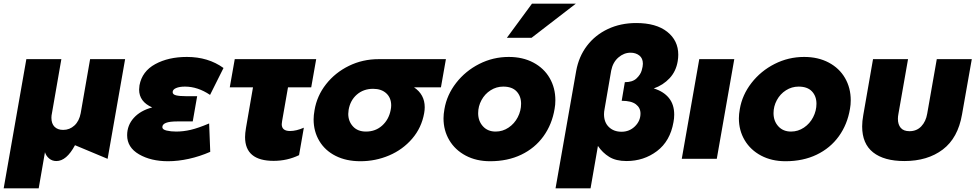

<svg xmlns="http://www.w3.org/2000/svg" viewBox="-48 -862 5294 1042"><path d="M-28 160 95 -541H285L234 -248Q231 -235 231 -223Q231 -191 248 -174Q265 -157 295 -157Q330 -157 356 -181Q382 -205 390 -248L441 -541H631L536 0L359 -74Q313 12 258 12Q235 12 218.5 -2Q202 -16 196 -36L162 160Z M908 -148Q947 -148 987.5 -157.5Q1028 -167 1087 -192L1093 -38Q1036 -13 977 0Q918 13 864 13Q771 13 706.5 -24.5Q642 -62 642 -128Q642 -182 678 -222Q714 -262 778 -279Q707 -310 707 -376Q707 -383 709 -399Q723 -475 794.5 -514Q866 -553 966 -553Q1082 -553 1165 -493L1092 -347Q1025 -392 956 -392Q926 -392 907.5 -384Q889 -376 889 -362Q889 -349 908 -344.5Q927 -340 961 -340H1022L998 -203H913Q833 -203 833 -172Q833 -159 856 -153.5Q879 -148 908 -148Z M1668 -541 1641 -388H1515L1483 -205Q1481 -193 1481 -188Q1481 -151 1526 -151Q1560 -151 1601 -169L1575 -20Q1511 11 1437 11Q1282 11 1282 -118Q1282 -138 1287 -168L1325 -388H1199L1226 -541Z M2257 -280Q2257 -265 2254 -248Q2240 -169 2189 -109.5Q2138 -50 2064 -18.5Q1990 13 1908 13Q1831 13 1773.5 -16Q1716 -45 1685 -97Q1654 -149 1654 -214Q1654 -236 1659 -264Q1672 -342 1721.5 -405Q1771 -468 1845.5 -504.5Q1920 -541 2007 -541H2372L2345 -388H2199Q2257 -349 2257 -280ZM2072 -264Q2075 -278 2075 -290Q2075 -331 2048.5 -355.5Q2022 -380 1977 -380Q1925 -380 1889 -349Q1853 -318 1844 -266Q1842 -252 1842 -244Q1842 -204 1867.5 -176Q1893 -148 1938 -148Q1990 -148 2026 -180.5Q2062 -213 2072 -264Z M2962 -272Q2966 -293 2966 -318Q2966 -385 2935 -438.5Q2904 -492 2846.5 -522.5Q2789 -553 2713 -553Q2628 -553 2553 -515Q2478 -477 2427.5 -412Q2377 -347 2364 -270Q2359 -242 2359 -220Q2359 -154 2390.5 -101Q2422 -48 2479.5 -17.5Q2537 13 2612 13Q2707 13 2781 -22.5Q2855 -58 2901.5 -122.5Q2948 -187 2962 -272ZM2780 -299Q2780 -261 2762 -226Q2744 -191 2712 -169.5Q2680 -148 2642 -148Q2599 -148 2573 -176.5Q2547 -205 2547 -248Q2547 -285 2565 -318.5Q2583 -352 2614.5 -372Q2646 -392 2683 -392Q2731 -392 2755.5 -366Q2780 -340 2780 -299ZM2703 -657H2837L3077 -842H2839Z M3230 -242Q3230 -198 3256.5 -172.5Q3283 -147 3325 -147Q3368 -147 3398 -176.5Q3428 -206 3428 -246Q3428 -277 3403 -296Q3378 -315 3326 -315L3343 -416Q3385 -416 3406.5 -436.5Q3428 -457 3434.5 -479.5Q3441 -502 3441 -516Q3441 -546 3421.5 -561Q3402 -576 3374 -576Q3338 -576 3308 -550Q3278 -524 3269 -479L3233 -270Q3230 -255 3230 -242ZM3352 12Q3295 12 3258.5 -10.5Q3222 -33 3197 -70L3157 160H2967L3079 -477Q3093 -555 3137.5 -613.5Q3182 -672 3251 -704.5Q3320 -737 3405 -737Q3513 -737 3573 -689.5Q3633 -642 3633 -565Q3633 -548 3630 -530Q3621 -475 3586 -437.5Q3551 -400 3500 -382Q3553 -366 3582 -330.5Q3611 -295 3611 -240Q3611 -219 3607 -199Q3589 -96 3517.5 -42Q3446 12 3352 12Z M3937 -541H3747L3652 0H3842Z M4565 -272Q4569 -293 4569 -318Q4569 -385 4538 -438.5Q4507 -492 4449.5 -522.5Q4392 -553 4316 -553Q4231 -553 4156 -515Q4081 -477 4030.5 -412Q3980 -347 3967 -270Q3962 -242 3962 -220Q3962 -154 3993.5 -101Q4025 -48 4082.5 -17.5Q4140 13 4215 13Q4310 13 4384 -22.5Q4458 -58 4504.5 -122.5Q4551 -187 4565 -272ZM4383 -299Q4383 -261 4365 -226Q4347 -191 4315 -169.5Q4283 -148 4245 -148Q4202 -148 4176 -176.5Q4150 -205 4150 -248Q4150 -285 4168 -318.5Q4186 -352 4217.5 -372Q4249 -392 4286 -392Q4334 -392 4358.5 -366Q4383 -340 4383 -299Z M5036 -541 4984 -245Q4977 -203 4952 -176.5Q4927 -150 4888 -150Q4856 -150 4840.5 -168Q4825 -186 4825 -217Q4825 -230 4828 -245L4880 -541H4690L4637 -237Q4631 -204 4631 -176Q4631 -82 4690.5 -35Q4750 12 4860 12Q4986 12 5068.5 -50.5Q5151 -113 5173 -241L5226 -541Z"/></svg>

Font: Geom Black
Style: Bold Italic
Weight: 900
Italic angle: -10°
Version: Version 1.102